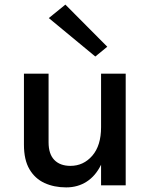

<svg xmlns="http://www.w3.org/2000/svg" viewBox="-20 -805 661 834"><path d="M84 -485H191V-187Q191 -136 216 -110.2Q241 -84.5 286 -84.5Q342.5 -84.5 380.8 -128.5Q419 -172.5 419 -252.5V-485H526V0H419V-89.5Q395 -40.5 356.2 -15.8Q317.5 9 267.5 9Q215 9 173.5 -10Q132 -29 108 -69.8Q84 -110.5 84 -176.5ZM394 -559.5 192 -726.5 264 -785 446 -602Z"/></svg>

Font: Karla SemiBold
Style: Regular
Weight: 600
Designer: Jonathan Pinhorn
Version: Version 2.004; ttfautohint (v1.8.4.7-5d5b);gftools[0.9.33]